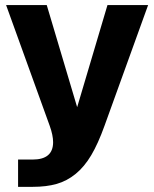

<svg xmlns="http://www.w3.org/2000/svg" viewBox="-20 -536 604 752"><path d="M50.8 195.8V88.9H107.9Q188 88.9 188 21Q188 -5.9 174.8 -43L3.9 -516.1H163.1L282.2 -116.2L400.9 -516.1H560.1L389.2 -43Q364.3 26.4 337.4 71.8Q310.5 117.2 276.4 145Q242.2 172.9 202.1 184.3Q162.1 195.8 107.9 195.8Z"/></svg>

Font: Creato Display ExtraBold
Style: Regular
Weight: 800
Version: Version 1.000